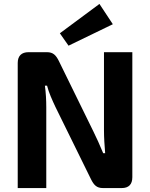

<svg xmlns="http://www.w3.org/2000/svg" viewBox="-20 -955 762 975"><path d="M553 -832 485 -935 284 -786 328 -723ZM652 -690H508V-293C508 -254 511 -216 514 -177H504C488 -216 469 -258 454 -288L279 -645C264 -675 250 -690 218 -690H125C89 -690 70 -671 70 -635V0H215V-410C215 -446 213 -484 208 -520H219C227 -486 247 -443 261 -413L442 -45C457 -15 471 0 503 0H598C634 0 652 -19 652 -55Z"/></svg>

Font: SnT
Style: Bold
Weight: 700
Designer: Natanael Gama
Version: Version 1.001;PS 001.001;hotconv 1.0.70;makeotf.lib2.5.58329